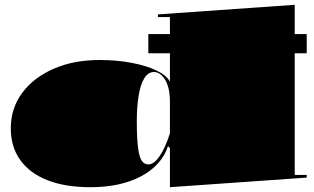

<svg xmlns="http://www.w3.org/2000/svg" viewBox="-20 -765 1308 800"><path d="M598 -623H1258V-543H598ZM1208 -745V-36H1258V-25L688 15V-148L680 -156Q667 -116 638.5 -84.5Q610 -53 568 -30.5Q526 -8 473 3.5Q420 15 357 15Q252 15 178 -14Q104 -43 64.5 -98Q25 -153 25 -230Q25 -314 72.5 -378Q120 -442 203.5 -478.5Q287 -515 395 -515Q466 -515 527 -503.5Q588 -492 630.5 -472Q673 -452 688 -425V-694H638V-705ZM622 -465Q597 -465 581 -438.5Q565 -412 557.5 -365.5Q550 -319 550 -260Q550 -186 555.5 -147Q561 -108 571.5 -94Q582 -80 598 -80Q610 -80 621.5 -88.5Q633 -97 644.5 -113.5Q656 -130 667 -154Q678 -178 688 -209V-341Q688 -374 682 -397.5Q676 -421 666 -436Q656 -451 644.5 -458Q633 -465 622 -465Z"/></svg>

Font: Kalnia Expanded
Style: Bold
Weight: 700
Width: 7
Designer: Frida Medrano
Foundry: Frida Medrano
Version: Version 1.105